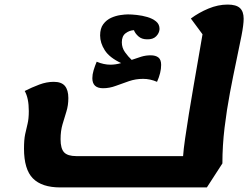

<svg xmlns="http://www.w3.org/2000/svg" viewBox="-20 -795 1091 840"><path d="M244 25Q163 25 124 -14.5Q85 -54 85 -145Q85 -184 90 -207.5Q95 -231 100.5 -253Q106 -275 106 -309Q106 -366 88 -397Q120 -413 152 -425Q184 -437 215 -437Q249 -437 264 -419Q279 -401 279 -366Q279 -334 270.5 -307Q262 -280 253.5 -251Q245 -222 245 -186Q245 -145 260.5 -128.5Q276 -112 314 -112H781Q783 -142 790 -190Q797 -238 806.5 -297.5Q816 -357 827 -419.5Q838 -482 848 -540.5Q858 -599 866 -645L815 -714Q850 -740 892 -757.5Q934 -775 976 -775Q1013 -775 1029.5 -760Q1046 -745 1046 -713Q1046 -687 1036.5 -638.5Q1027 -590 1013.5 -526.5Q1000 -463 986 -389Q972 -315 962.5 -236.5Q953 -158 953 -80L885 25ZM431 -409Q384 -409 384 -453Q384 -469 389.5 -487.5Q395 -506 403 -525Q434 -512 463 -512Q486 -512 510 -519Q459 -543 438.5 -575Q418 -607 418 -640Q418 -671 432 -689.5Q446 -708 466 -717Q486 -726 506.5 -729Q527 -732 540 -732Q556 -732 579 -729.5Q602 -727 624.5 -720.5Q647 -714 662.5 -701.5Q678 -689 678 -668Q677 -650 663 -636Q649 -622 623 -623Q600 -623 585.5 -636Q571 -649 566 -663Q546 -662 529.5 -649.5Q513 -637 513 -610Q513 -586 527 -566.5Q541 -547 556 -533Q578 -541 598 -547Q618 -553 639 -553Q661 -553 673 -543.5Q685 -534 685 -511Q685 -477 667 -437Q637 -450 606 -450Q574 -450 544.5 -440Q515 -430 487 -419.5Q459 -409 431 -409Z"/></svg>

Font: Lemonada SemiBold
Style: Regular
Weight: 600
Designer: Mohamed Gaber (Arabic), Eduardo Tunni (Latin)
Foundry: Kief Type Foundry
Version: Version 4.005; ttfautohint (v1.8.3)